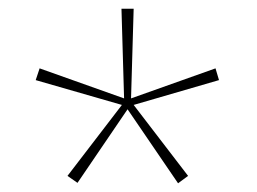

<svg xmlns="http://www.w3.org/2000/svg" viewBox="-20 -778 591 441"><path d="M287 -758 281 -552 475 -621 483 -594 287 -537 412 -374 389 -357 273 -527 158 -358 135 -374 260 -537 62 -594 71 -621 265 -552 259 -758Z"/></svg>

Font: Noto Sans Cherokee Thin
Style: Regular
Weight: 100
Designer: Monotype Design Team
Foundry: Monotype Imaging Inc.
Version: Version 2.001; ttfautohint (v1.8.4.7-5d5b)